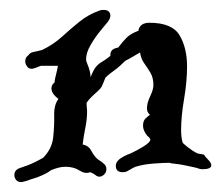

<svg xmlns="http://www.w3.org/2000/svg" viewBox="-20 -311 452 388"><path d="M23 57Q16 57 12.5 52.5Q9 48 9 43Q9 33 19 29L36 23Q44 20 52 16Q60 12 67 8Q85 -10 87.5 -33.5Q90 -57 89.5 -78Q89 -99 98 -111Q84 -122 84 -132Q84 -140 90 -144Q91 -152 93.5 -161.5Q96 -171 97 -178H63Q59 -177 56 -175.5Q53 -174 49 -173Q48 -173 47 -172.5Q46 -172 44 -172Q38 -172 34.5 -177Q31 -182 31 -187Q31 -195 37 -199Q41 -205 48 -206Q53 -207 57 -208Q61 -209 65 -210Q88 -221 105.5 -237Q123 -253 141 -267.5Q159 -282 182 -290Q185 -291 189 -291Q203 -291 203 -279Q203 -274 198 -267Q192 -260 181.5 -247Q171 -234 162.5 -219Q154 -204 154 -191Q154 -189 154.5 -187Q155 -185 156 -183Q163 -167 163 -155Q169 -170 174 -176Q179 -182 186 -186Q193 -190 203 -198V-200Q203 -211 215 -214L219 -215Q227 -226 235.5 -234.5Q244 -243 260 -249V-251Q264 -265 282 -265Q328 -265 343 -239.5Q358 -214 358 -177Q358 -146 352 -111Q346 -76 346 -48Q346 -34 349 -23Q350 -21 359.5 -13.5Q369 -6 379 -1L384 0L390 1L393 2Q393 4 400 11Q407 18 407 23Q407 31 389 31Q385 31 381 29.5Q377 28 372 27Q362 25 353 23Q344 21 334 20L326 19Q325 19 324 18.5Q323 18 323 18Q311 18 290.5 19.5Q270 21 254 26Q249 28 245 30.5Q241 33 237 35Q234 37 228 37Q214 37 214 24Q214 17 221 11Q230 4 244 -1Q257 -7 270 -15Q283 -23 284 -29Q283 -31 281.5 -33Q280 -35 278 -36Q269 -47 269 -57Q269 -67 274.5 -72Q280 -77 283 -79Q277 -84 277 -92Q277 -103 283.5 -116.5Q290 -130 290 -139Q290 -154 284 -164Q278 -174 271.5 -183Q265 -192 263 -205Q256 -201 248.5 -196.5Q241 -192 233 -188Q228 -183 222.5 -178Q217 -173 210 -168Q206 -165 202 -162Q198 -159 193 -154Q188 -141 185.5 -136Q183 -131 170 -120Q159 -110 155 -103V-100Q155 -97 155.5 -93.5Q156 -90 156 -87Q156 -70 152.5 -53Q149 -36 147 -19Q159 -17 165 -5.5Q171 6 179 12Q185 15 190 20Q195 24 195 31Q195 37 190.5 41.5Q186 46 181 46Q176 46 172 42Q166 38 162 37Q152 41 140.5 33.5Q129 26 112 26Q105 26 97.5 28Q90 30 83 33Q78 37 71 40.5Q64 44 56 47L47 50Q43 51 38 53Q33 55 28 56Q27 56 26 56.5Q25 57 23 57Z"/></svg>

Font: Are You Serious
Style: Regular
Weight: 400
Designer: Robert E. Leuschke
Foundry: Robert E. Leuschke
Version: Version 1.100